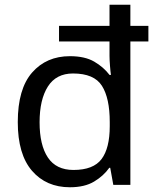

<svg xmlns="http://www.w3.org/2000/svg" viewBox="-20 -780 657 810"><path d="M275 10Q175 10 115 -59.5Q55 -129 55 -265Q55 -405 115.5 -474Q176 -543 275 -543Q338 -543 377.5 -520Q417 -497 442 -464H448Q446 -477 444 -502.5Q442 -528 442 -544V-605H229V-671H442V-760H530V-671H606V-605H530V0H458L445 -72H441Q417 -38 377 -14Q337 10 275 10ZM290 -63Q374 -63 408.5 -109Q443 -155 443 -248V-265Q443 -366 410 -418Q377 -470 288 -470Q217 -470 182 -415Q147 -360 147 -264Q147 -168 182 -115.5Q217 -63 290 -63Z"/></svg>

Font: Noto Sans Pau Cin Hau
Style: Regular
Weight: 400
Designer: Monotype Design Team
Foundry: Monotype Imaging Inc.
Version: Version 2.002; ttfautohint (v1.8.4.7-5d5b)